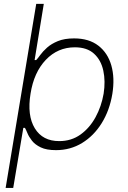

<svg xmlns="http://www.w3.org/2000/svg" viewBox="-20 -747 648 972"><path d="M163.4 -727.3H201.7L155.2 -442.8H163Q171.2 -451 183.9 -468.8Q196.7 -486.5 218.2 -505.9Q239.7 -525.2 273.1 -538.9Q306.5 -552.6 355.1 -552.6Q430.4 -552.6 478 -515.8Q525.6 -479 543.7 -415.5Q561.8 -351.9 548.7 -271.3Q534.8 -187.9 494.9 -123.6Q454.9 -59.3 395.6 -23.1Q336.3 13.1 263.8 13.1Q215.2 13.1 186.3 -0.9Q157.3 -14.9 141.9 -34.6Q126.4 -54.3 119 -72.6Q111.5 -90.9 106.2 -99.8H98V-99.4L46.9 204.5H8.5ZM504.6 -272.7Q514.6 -335.9 503 -389.4Q491.5 -442.8 456.1 -475.1Q420.8 -507.5 359 -507.5Q272.4 -507.5 212 -444.1Q151.6 -380.7 134.6 -272.7Q116.5 -162.6 156.2 -97.5Q196 -32.3 280.2 -32.7Q341.3 -32.7 387.6 -65.9Q433.9 -99.1 463.8 -153.9Q493.6 -208.8 504.6 -272.7Z"/></svg>

Font: Inter UI Extra Light
Style: Italic
Weight: 200
Italic angle: -9.39999°
Designer: Rasmus Andersson
Foundry: rsms
Version: 3.2;8d6f07862